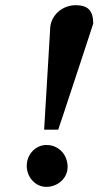

<svg xmlns="http://www.w3.org/2000/svg" viewBox="-20 -707 420 739"><path d="M240.2 -64.9Q240.2 -48.3 233.6 -34.2Q227.1 -20 215.8 -9.8Q204.6 0.5 189.7 6.3Q174.8 12.2 158.2 12.2Q142.1 12.2 128.4 5.6Q114.7 -1 104.5 -12.2Q94.2 -23.4 88.6 -38.1Q83 -52.7 83 -68.8Q83 -85.4 88.9 -99.9Q94.7 -114.3 105 -125.2Q115.2 -136.2 129.2 -142.6Q143.1 -148.9 159.2 -148.9Q177.2 -148.9 192.1 -142.1Q207 -135.3 217.8 -123.8Q228.5 -112.3 234.4 -96.9Q240.2 -81.5 240.2 -64.9ZM338.9 -616.2Q313.5 -538.6 289.1 -464.4Q278.8 -432.6 267.3 -398.4Q255.9 -364.3 244.9 -330.6Q233.9 -296.9 223.4 -265.4Q212.9 -233.9 204.1 -208H149.9L172.9 -592.8Q172.9 -613.8 181.2 -631.1Q189.5 -648.4 203.1 -660.9Q216.8 -673.3 234.6 -680.2Q252.4 -687 271 -687Q307.6 -687 323.2 -669.9Q338.9 -652.8 338.9 -616.2Z"/></svg>

Font: Charis SIL Eur
Style: Bold Italic
Weight: 700
Italic angle: -11°
Foundry: SIL International
Version: Version 5.000